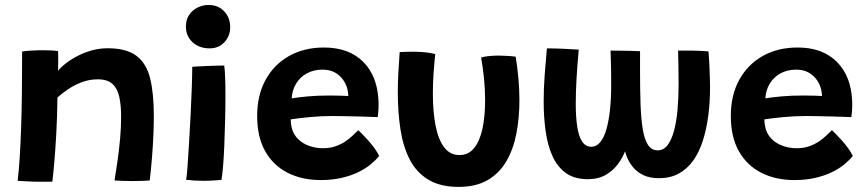

<svg xmlns="http://www.w3.org/2000/svg" viewBox="-20 -724 3482 772"><path d="M190.5 6.5Q177 7 158 6.8Q139 6.5 119 6.5Q102.5 5.5 81.2 4.8Q60 4 51 3Q56 -39 59.2 -90.8Q62.5 -142.5 64.8 -206Q67 -269.5 68 -346.8Q69 -424 69 -517Q86 -519.5 109 -520.8Q132 -522 155 -522Q171.5 -522 186.8 -521.2Q202 -520.5 213.5 -518.5Q214 -514 214 -500Q214 -486 214 -469.2Q214 -452.5 213.5 -439.5Q228.5 -458.5 259.2 -479.8Q290 -501 330.2 -515.5Q370.5 -530 412 -530Q488.5 -530 528.8 -499.5Q569 -469 583.8 -408.5Q598.5 -348 598.5 -257.5Q598.5 -224.5 596.8 -181.8Q595 -139 591.2 -91.8Q587.5 -44.5 582 1.5Q573 2.5 553.8 3.2Q534.5 4 513 4Q491 4 470.8 3.2Q450.5 2.5 440.5 1.5Q446 -31.5 452.2 -74.8Q458.5 -118 462.8 -165Q467 -212 467 -255Q467 -300 459.8 -333.8Q452.5 -367.5 432.5 -386.2Q412.5 -405 373.5 -405Q338.5 -405 307.5 -393Q276.5 -381 252 -364Q227.5 -347 211 -332Q210 -251 206.2 -185Q202.5 -119 198.2 -70.5Q194 -22 190.5 6.5Z M870.5 -0.5Q862.5 0 841.5 1.5Q820.5 3 798 3Q780 3 762.5 2Q745 1 728.5 -1Q731 -14 734 -54.5Q737 -95 740.2 -150Q743.5 -205 746.5 -263.8Q749.5 -322.5 751.2 -373.8Q753 -425 753 -455.5Q761.5 -456 778.5 -457Q795.5 -458 815.5 -458.8Q835.5 -459.5 853.5 -460Q871.5 -460.5 881.5 -460.5Q884 -445.5 885.2 -413.5Q886.5 -381.5 886.5 -341.5Q886.5 -295.5 885.2 -243.2Q884 -191 882 -141.5Q880 -92 876.8 -54.2Q873.5 -16.5 870.5 -0.5ZM823 -529.5Q781.5 -529.5 754.5 -554Q727.5 -578.5 727.5 -617.5Q727.5 -645 740.5 -664.2Q753.5 -683.5 774.5 -693.8Q795.5 -704 819 -704Q857 -704 881.2 -678.8Q905.5 -653.5 905.5 -614.5Q905.5 -579 882.2 -554.2Q859 -529.5 823 -529.5Z M1504.5 -97Q1492 -81 1471.2 -63.8Q1450.5 -46.5 1421.5 -32.2Q1392.5 -18 1354.5 -9Q1316.5 0 1269.5 0Q1194 0 1136.2 -29.5Q1078.5 -59 1046.2 -116.2Q1014 -173.5 1014 -258Q1014 -341.5 1048 -403.2Q1082 -465 1142.5 -499Q1203 -533 1282.5 -533Q1383 -533 1440.5 -475.2Q1498 -417.5 1502 -317Q1502.5 -299.5 1501.8 -284.8Q1501 -270 1498.5 -253Q1491.5 -253.5 1468.5 -254.2Q1445.5 -255 1416 -255.8Q1386.5 -256.5 1359.2 -257Q1332 -257.5 1316.5 -257.5Q1271 -257.5 1226 -253.2Q1181 -249 1149 -244Q1149 -233.5 1150.5 -223.5Q1152 -213.5 1154.5 -204.5Q1162 -180.5 1180.2 -163.2Q1198.5 -146 1224.2 -137Q1250 -128 1278.5 -128Q1306 -128 1328 -135.5Q1350 -143 1367.2 -154.5Q1384.5 -166 1397.5 -178.5Q1410.5 -191 1420.5 -200.5Q1423.5 -198 1434.5 -187Q1445.5 -176 1459.5 -160.5Q1473.5 -145 1485.8 -128Q1498 -111 1504.5 -97ZM1153 -328.5Q1180 -333 1218.2 -336.5Q1256.5 -340 1306.5 -340Q1333 -340 1352.8 -339.2Q1372.5 -338.5 1380.5 -338Q1380.5 -350.5 1377 -365Q1372.5 -384.5 1359.8 -402.8Q1347 -421 1326.5 -432.5Q1306 -444 1277 -444Q1241 -444 1213.5 -428.8Q1186 -413.5 1170.2 -387.2Q1154.5 -361 1153 -328.5Z M1914.5 -492.5Q1925.5 -496.5 1945.8 -498.5Q1966 -500.5 1985.5 -500.5Q2001.5 -500.5 2021.2 -499.2Q2041 -498 2053.5 -496Q2060.5 -452.5 2064.5 -408.2Q2068.5 -364 2068.5 -321Q2068.5 -249.5 2056.2 -186.5Q2044 -123.5 2015.8 -75.2Q1987.5 -27 1940.5 0.2Q1893.5 27.5 1824.5 27.5Q1750 27.5 1702 -1.8Q1654 -31 1627.2 -83.2Q1600.5 -135.5 1590 -204.8Q1579.5 -274 1579.5 -354Q1579.5 -393.5 1581.8 -434Q1584 -474.5 1587 -514.5Q1598.5 -515.5 1617.2 -515.8Q1636 -516 1651.5 -516Q1673.5 -515.5 1695.2 -513Q1717 -510.5 1730 -506.5Q1726 -469 1723.2 -428.2Q1720.5 -387.5 1720.5 -347.5Q1720.5 -274 1731.5 -218.2Q1742.5 -162.5 1766 -131.5Q1789.5 -100.5 1827.5 -100.5Q1863.5 -100.5 1886.2 -128.5Q1909 -156.5 1919.8 -206.2Q1930.5 -256 1930.5 -321Q1930.5 -365 1926 -409.8Q1921.5 -454.5 1914.5 -492.5Z M2343.5 -3.5Q2290 -3.5 2255.5 -28.2Q2221 -53 2201.5 -96.2Q2182 -139.5 2174 -196Q2166 -252.5 2166 -315.5Q2166 -367.5 2170 -422.2Q2174 -477 2179 -529.5Q2207 -529.5 2242.8 -528Q2278.5 -526.5 2307 -524.5Q2301.5 -464 2298.2 -408.5Q2295 -353 2295 -306Q2295 -255 2300.8 -216Q2306.5 -177 2320.2 -155.5Q2334 -134 2357.5 -134Q2378.5 -134 2393.8 -152.8Q2409 -171.5 2418.5 -205.2Q2428 -239 2432.8 -283.5Q2437.5 -328 2437.5 -379.5Q2437.5 -410.5 2437 -448.5Q2436.5 -486.5 2435 -520.5Q2448.5 -520.5 2471 -520.2Q2493.5 -520 2516.5 -519.5Q2539.5 -519 2553.5 -518Q2553.5 -497.5 2553.5 -477.2Q2553.5 -457 2553.5 -437Q2553.5 -364.5 2555.5 -306Q2557.5 -247.5 2564.2 -205.8Q2571 -164 2585.2 -141.8Q2599.5 -119.5 2624.5 -119.5Q2648 -119.5 2664 -140.2Q2680 -161 2690 -197.8Q2700 -234.5 2704.2 -282.8Q2708.5 -331 2708.5 -386Q2708.5 -405 2708.2 -427.8Q2708 -450.5 2707.5 -474.5Q2707 -498.5 2706.5 -520.5Q2719 -520.5 2734 -520.5Q2749 -520.5 2764 -520.5Q2778 -520.5 2797.8 -519.5Q2817.5 -518.5 2828.5 -517.5Q2830.5 -498.5 2831.8 -471.8Q2833 -445 2834 -418.8Q2835 -392.5 2835 -374Q2835 -313 2827.8 -258.2Q2820.5 -203.5 2805.8 -157.5Q2791 -111.5 2767 -78Q2743 -44.5 2709 -26Q2675 -7.5 2630 -7.5Q2592 -7.5 2566 -20.2Q2540 -33 2523.8 -53.5Q2507.5 -74 2498.8 -97.8Q2490 -121.5 2486.2 -143.5Q2482.5 -165.5 2481.5 -181L2507 -177Q2506 -152.5 2495.8 -122.8Q2485.5 -93 2465.8 -65.8Q2446 -38.5 2415.8 -21Q2385.5 -3.5 2343.5 -3.5Z M3409 -97Q3396.5 -81 3375.8 -63.8Q3355 -46.5 3326 -32.2Q3297 -18 3259 -9Q3221 0 3174 0Q3098.5 0 3040.8 -29.5Q2983 -59 2950.8 -116.2Q2918.5 -173.5 2918.5 -258Q2918.5 -341.5 2952.5 -403.2Q2986.5 -465 3047 -499Q3107.5 -533 3187 -533Q3287.5 -533 3345 -475.2Q3402.5 -417.5 3406.5 -317Q3407 -299.5 3406.2 -284.8Q3405.5 -270 3403 -253Q3396 -253.5 3373 -254.2Q3350 -255 3320.5 -255.8Q3291 -256.5 3263.8 -257Q3236.5 -257.5 3221 -257.5Q3175.5 -257.5 3130.5 -253.2Q3085.5 -249 3053.5 -244Q3053.5 -233.5 3055 -223.5Q3056.5 -213.5 3059 -204.5Q3066.5 -180.5 3084.8 -163.2Q3103 -146 3128.8 -137Q3154.5 -128 3183 -128Q3210.5 -128 3232.5 -135.5Q3254.5 -143 3271.8 -154.5Q3289 -166 3302 -178.5Q3315 -191 3325 -200.5Q3328 -198 3339 -187Q3350 -176 3364 -160.5Q3378 -145 3390.2 -128Q3402.5 -111 3409 -97ZM3057.5 -328.5Q3084.5 -333 3122.8 -336.5Q3161 -340 3211 -340Q3237.5 -340 3257.2 -339.2Q3277 -338.5 3285 -338Q3285 -350.5 3281.5 -365Q3277 -384.5 3264.2 -402.8Q3251.5 -421 3231 -432.5Q3210.5 -444 3181.5 -444Q3145.5 -444 3118 -428.8Q3090.5 -413.5 3074.8 -387.2Q3059 -361 3057.5 -328.5Z"/></svg>

Font: Grandstander Thin SemiBold
Style: Regular
Weight: 600
Version: Version 1.200